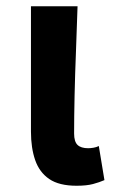

<svg xmlns="http://www.w3.org/2000/svg" viewBox="-20 -580 369 614"><path d="M225 14Q169 14 137.5 -7.5Q106 -29 92.5 -68Q79 -107 79 -159V-560H228Q226 -492 223 -417.5Q220 -343 218.5 -274Q217 -205 217 -153Q217 -127 228 -116.5Q239 -106 262 -106Q269 -106 278.5 -107.5Q288 -109 296 -113L314 -4Q298 3 277.5 8.5Q257 14 225 14Z"/></svg>

Font: Noto Sans SC
Style: Bold
Weight: 700
Designer: Ryoko NISHIZUKA  (kana, bopomofo & ideographs); Paul D. Hunt (Latin, Greek & Cyrillic); Sandoll Communications , Soo-you
Foundry: Adobe
Version: Version 2.004-H2;hotconv 1.0.118;makeotfexe 2.5.65603